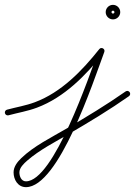

<svg xmlns="http://www.w3.org/2000/svg" viewBox="-28 -464 557 792"><path d="M7.1 11.6C7.1 11.6 7.1 11.6 7.1 11.6C46.2 1 85.9 -5.4 124.2 -19.8C237.7 -62.3 326.5 -153.6 400.4 -246.5C404.6 -251.8 400.6 -257.9 395 -261C389.3 -264.2 382.1 -264.5 379.7 -258.2C339.7 -150.1 193.4 284 79 284C59.8 284 52 263.3 52 247C52 228 70.8 210.2 83.9 198.8C134.6 154.5 199.3 121.7 257.2 87.9C341.2 38.9 424.3 -11.3 503.9 -67.2C509.3 -71 510.6 -78.5 506.8 -83.9C503 -89.3 495.5 -90.6 490.1 -86.8C411 -31.4 328.5 18.5 245.1 67.2C183.6 103.1 111.1 138.7 59.5 188.6C43.6 204 28 223.7 28 247C28 277 45.9 308 79 308C214.7 308 357.7 -129.6 402.3 -249.8C404.6 -256.1 401.5 -261.7 396.8 -264.3C392.1 -267 385.8 -266.7 381.6 -261.5C310.6 -172.1 225 -83.1 115.8 -42.3C78.3 -28.2 39.3 -22 0.9 -11.6C-5.5 -9.9 -9.3 -3.3 -7.6 3.1C-5.9 9.5 0.7 13.3 7.1 11.6ZM444 -414C444 -410.6 441.4 -408 438 -408C434.6 -408 432 -410.6 432 -414C432 -417.4 434.6 -420 438 -420C441.4 -420 444 -417.4 444 -414ZM408 -414C408 -397.5 421.5 -384 438 -384C454.5 -384 468 -397.5 468 -414C468 -430.5 454.5 -444 438 -444C421.5 -444 408 -430.5 408 -414Z"/></svg>

Font: FRB American Cursive Guidelines Arrows Light
Style: Italic
Weight: 300
Italic angle: -25°
Version: Version 2.0;Modular Font Editor K font №1